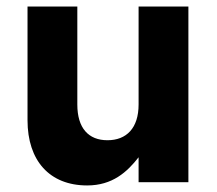

<svg xmlns="http://www.w3.org/2000/svg" viewBox="-20 -556 663 586"><path d="M246 10C323 10 368 -31 403 -76V0H555V-536H403V-237C403 -165 366 -128 308 -128C250 -128 216 -165 216 -237V-536H64V-189C64 -66 131 10 246 10Z"/></svg>

Font: Mission
Style: Bold
Weight: 700
Version: Version 1.000;FEAKit 1.0